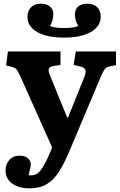

<svg xmlns="http://www.w3.org/2000/svg" viewBox="-20 -791 652 1041"><path d="M139 230Q82 230 46 204Q10 178 10 133Q10 100 30.5 76.5Q51 53 86 53Q116 53 131 66.5Q146 80 147 98Q147 107 143.5 123Q140 139 135 159Q174 164 197 136.5Q220 109 246 49L263 9L89 -380Q78 -403 71 -413Q64 -423 46 -428L13 -436L23 -512H308V-439L270 -433Q250 -430 245 -418.5Q240 -407 252 -380L344 -154H349L437 -373Q447 -397 443 -411Q439 -425 417 -430L379 -439L391 -512H609V-438L574 -431Q556 -427 548 -416Q540 -405 526 -374L357 27Q328 96 299 141Q270 186 232.5 208Q195 230 139 230ZM328 -587Q236 -587 182.5 -617Q129 -647 129 -700Q129 -733 149 -752Q169 -771 198 -771Q234 -771 251.5 -755Q269 -739 269 -715Q269 -679 251 -650Q275 -639 327 -639Q349 -639 370.5 -641.5Q392 -644 405 -650Q386 -679 386 -715Q386 -739 403.5 -755Q421 -771 454 -771Q488 -771 507 -752Q526 -733 526 -700Q526 -648 472 -617.5Q418 -587 328 -587Z"/></svg>

Font: Literata
Style: Bold
Weight: 700
Designer: Latin by Veronika Burian and Jose Scaglione. Greek by Irene Vlachou. Cyrillic by Vera Evstafieva.
Foundry: TypeTogether
Version: Version 3.103; ttfautohint (v1.8.4.7-5d5b);gftools[0.9.29]